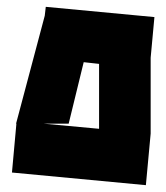

<svg xmlns="http://www.w3.org/2000/svg" viewBox="-20 -534 487 562"><path d="M27 -172 111 -488 114 -514 432 -484 421 -365V-143H418H421L407 8L15 -29L28 -172ZM181 -172H108L270 -157V-347L225 -352Z"/></svg>

Font: Blaka
Style: Regular
Weight: 400
Designer: Mohamed Gaber
Foundry: Kief Type Foundry
Version: Version 1.003; ttfautohint (v1.8.4.7-5d5b)